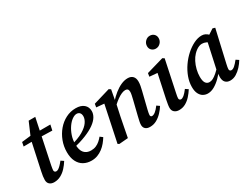

<svg xmlns="http://www.w3.org/2000/svg" viewBox="-66 -1287 2392 1843"><g transform="rotate(-30 1130.0 -366.0)"><path d="M48 -430 57 -475 187 -490V-485H376L363 -425L183 -430L179 -431ZM133 14Q101 14 82 -2.5Q63 -19 63 -50Q63 -69 66 -90.5Q69 -112 75 -140L143 -456L214 -621H287L187 -144Q184 -126 181.5 -112.5Q179 -99 179 -91Q179 -79 185.5 -73Q192 -67 201 -67Q213 -67 225 -74.5Q237 -82 252 -97Q267 -112 286 -136L316 -116Q295 -82 267.5 -52Q240 -22 206 -4Q172 14 133 14Z M547 14Q498 14 460 -7.5Q422 -29 401 -71.5Q380 -114 380 -175Q380 -239 402 -297Q424 -355 462.5 -400.5Q501 -446 552.5 -472.5Q604 -499 663 -499Q721 -499 753 -471.5Q785 -444 785 -398Q785 -367 766.5 -336Q748 -305 707.5 -275.5Q667 -246 602.5 -220Q538 -194 445 -172L443 -210Q537 -233 590.5 -265Q644 -297 667 -331Q690 -365 690 -395Q690 -421 677.5 -434.5Q665 -448 644 -448Q621 -448 593.5 -428.5Q566 -409 542 -374Q518 -339 503 -295Q488 -251 488 -203Q488 -135 515.5 -104Q543 -73 591 -73Q622 -73 646.5 -83.5Q671 -94 691 -111.5Q711 -129 726 -148L755 -126Q739 -100 718 -74.5Q697 -49 670.5 -29Q644 -9 613.5 2.5Q583 14 547 14Z M857 8 841 -1 929 -420 964 -396 839 -407 845 -444 1030 -499 1050 -486 1026 -358V-350L997 -216Q986 -163 976 -109Q966 -55 955 0ZM1195 14Q1162 14 1144.5 -2Q1127 -18 1127 -45Q1127 -65 1132 -86Q1137 -107 1143 -134L1182 -292Q1188 -317 1192.5 -338Q1197 -359 1197 -373Q1197 -394 1188 -403Q1179 -412 1163 -412Q1145 -412 1122 -402.5Q1099 -393 1071.5 -373.5Q1044 -354 1011 -323L1008 -367H1018Q1053 -406 1090 -435.5Q1127 -465 1165 -482Q1203 -499 1239 -499Q1275 -499 1295 -478.5Q1315 -458 1315 -419Q1315 -396 1310.5 -372.5Q1306 -349 1300 -325L1255 -143Q1251 -124 1248 -110.5Q1245 -97 1245 -88Q1245 -78 1249.5 -72.5Q1254 -67 1263 -67Q1280 -67 1301 -83.5Q1322 -100 1347 -134L1377 -113Q1358 -82 1330 -52.5Q1302 -23 1268.5 -4.5Q1235 14 1195 14Z M1446 -51Q1446 -68 1450 -90.5Q1454 -113 1459 -140L1519 -421L1540 -397L1428 -407L1434 -444L1624 -499L1644 -487L1572 -145Q1568 -127 1565.5 -112.5Q1563 -98 1563 -90Q1563 -79 1569 -73Q1575 -67 1584 -67Q1599 -67 1618.5 -83Q1638 -99 1665 -135L1696 -114Q1675 -81 1648.5 -51.5Q1622 -22 1589.5 -4Q1557 14 1518 14Q1486 14 1466 -3Q1446 -20 1446 -51ZM1618 -609Q1592 -609 1573.5 -626Q1555 -643 1555 -671Q1555 -702 1576.5 -724Q1598 -746 1627 -746Q1655 -746 1673 -728.5Q1691 -711 1691 -684Q1691 -653 1669.5 -631Q1648 -609 1618 -609Z M1836 14Q1809 14 1785.5 1Q1762 -12 1747 -41Q1732 -70 1732 -117Q1732 -171 1752 -225.5Q1772 -280 1806 -329Q1840 -378 1882.5 -416Q1925 -454 1970.5 -476.5Q2016 -499 2058 -499Q2081 -499 2098 -490.5Q2115 -482 2130 -467Q2145 -452 2159 -432L2110 -391Q2090 -408 2068 -418.5Q2046 -429 2022 -429Q2007 -429 1991 -423Q1975 -417 1958.5 -405.5Q1942 -394 1926 -377Q1903 -353 1885 -318Q1867 -283 1857 -242.5Q1847 -202 1847 -164Q1847 -116 1862 -94.5Q1877 -73 1904 -73Q1923 -73 1943.5 -83.5Q1964 -94 1990.5 -117Q2017 -140 2049 -177L2056 -141H2047Q2016 -97 1980.5 -62Q1945 -27 1908.5 -6.5Q1872 14 1836 14ZM2084 14Q2052 14 2032.5 -5Q2013 -24 2012 -63Q2012 -73 2013 -82Q2014 -91 2015.5 -100Q2017 -109 2019 -119L2015 -122L2085 -444L2096 -448L2185 -506L2211 -498L2130 -144Q2126 -126 2123.5 -112.5Q2121 -99 2121 -90Q2121 -79 2127 -73Q2133 -67 2143 -67Q2160 -67 2180.5 -85Q2201 -103 2226 -135L2256 -115Q2237 -83 2210 -53.5Q2183 -24 2151.5 -5Q2120 14 2084 14Z"/></g></svg>

Font: Source Serif 4 18pt SemiBold
Style: Italic
Weight: 600
Italic angle: -12°
Designer: Frank Grießhammer
Foundry: Adobe Systems Incorporated
Version: Version 4.004;hotconv 1.0.116;makeotfexe 2.5.65601